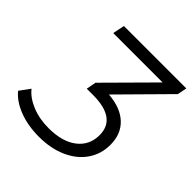

<svg xmlns="http://www.w3.org/2000/svg" viewBox="-193 -836 979 979"><g transform="rotate(45 296.0 -347.0)"><path d="M585 -649 338 -399Q428 -392 476.5 -346Q525 -300 525 -223Q525 -156 489 -104Q453 -52 388 -23Q323 6 238 6Q158 6 94.5 -18.5Q31 -43 -3 -85L38 -141Q66 -105 120 -82.5Q174 -60 242 -60Q340 -60 395.5 -103Q451 -146 451 -219Q451 -340 282 -340H237L247 -393L488 -636H132L145 -700H595Z"/></g></svg>

Font: Montserrat Alternates
Style: Italic
Weight: 400
Italic angle: -11.3°
Designer: Julieta Ulanovsky
Foundry: Julieta Ulanovsky
Version: Version 7.200